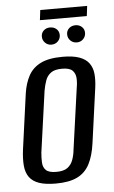

<svg xmlns="http://www.w3.org/2000/svg" viewBox="-52 -736 462 779"><g transform="rotate(-5 179.0 -346.5)"><path d="M144 7Q102 7 76 -2Q50 -11 36.5 -29.5Q23 -48 20.5 -76.5Q18 -105 23 -143L54 -368Q60 -409 76.5 -439.5Q93 -470 126 -486.5Q159 -503 216 -503Q258 -503 284 -493.5Q310 -484 323 -466Q336 -448 338.5 -423.5Q341 -399 337 -368L306 -143Q299 -92 281.5 -58.5Q264 -25 231 -9Q198 7 144 7ZM150 -40Q180 -40 195.5 -51.5Q211 -63 218 -82.5Q225 -102 227 -123L262 -373Q266 -395 264.5 -413.5Q263 -432 251 -443.5Q239 -455 209 -455Q179 -455 163.5 -443.5Q148 -432 141.5 -413.5Q135 -395 131 -373L96 -123Q94 -102 95 -82.5Q96 -63 108 -51.5Q120 -40 150 -40ZM175 -556Q160 -556 149.5 -566.5Q139 -577 139 -592Q139 -607 149.5 -616.5Q160 -626 175 -626Q191 -626 201.5 -616.5Q212 -607 212 -592Q212 -577 201.5 -566.5Q191 -556 175 -556ZM279 -556Q263 -556 252.5 -566.5Q242 -577 242 -592Q242 -607 252.5 -616.5Q263 -626 279 -626Q294 -626 304.5 -616.5Q315 -607 315 -592Q315 -577 304.5 -566.5Q294 -556 279 -556ZM137 -659 142 -700H333L328 -659Z"/></g></svg>

Font: Alumni Sans Thin Medium
Style: Italic
Weight: 500
Italic angle: -8°
Version: Version 1.016